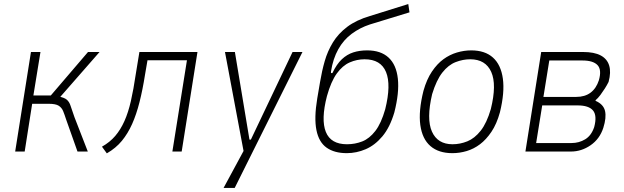

<svg xmlns="http://www.w3.org/2000/svg" viewBox="-20 -749 3085 949"><path d="M55 0 133 -492H180L145 -277H231L415 -492H472L269 -260L266 -273Q298 -267 310.5 -256Q323 -245 329 -225.5Q335 -206 348 -170L414 0H363L307 -158Q299 -183 292 -200Q285 -217 270 -226.5Q255 -236 221 -236H139L102 0Z M508 9 484 -24Q523 -46 549.5 -77Q576 -108 595 -150.5Q614 -193 627 -250Q640 -307 651 -382L669 -492H956L878 0H832L904 -451H709L697 -381Q685 -305 669.5 -244Q654 -183 633 -136Q612 -89 582.5 -53Q553 -17 508 9Z M1085 180 1192 -18 1189 25 1092 -492H1141L1213 -59H1220L1426 -492H1475L1140 180Z M1694 8Q1633 8 1594.5 -19Q1556 -46 1544 -106Q1532 -166 1548 -262L1562 -344Q1571 -398 1585 -447Q1599 -496 1625.5 -539.5Q1652 -583 1696.5 -616.5Q1741 -650 1809 -670L1998 -729L2004 -688L1808 -628Q1759 -612 1718.5 -582Q1678 -552 1652 -505.5Q1626 -459 1616 -396V-388H1623Q1644 -432 1669.5 -456Q1695 -480 1726 -490Q1757 -500 1795 -500Q1862 -500 1900.5 -464.5Q1939 -429 1946.5 -360Q1954 -291 1929 -193Q1907 -119 1870 -75Q1833 -31 1787.5 -11.5Q1742 8 1694 8ZM1695 -36Q1735 -36 1770.5 -50Q1806 -64 1835 -101.5Q1864 -139 1884 -209Q1914 -330 1888 -393Q1862 -456 1782 -456Q1744 -456 1708.5 -440.5Q1673 -425 1644.5 -385.5Q1616 -346 1596 -274Q1566 -158 1590.5 -97Q1615 -36 1695 -36Z M2216 8Q2148 8 2107.5 -27Q2067 -62 2057.5 -131Q2048 -200 2073 -300Q2089 -357 2115 -395.5Q2141 -434 2172 -456.5Q2203 -479 2238.5 -489.5Q2274 -500 2309 -500Q2377 -500 2416.5 -464.5Q2456 -429 2465.5 -360.5Q2475 -292 2451 -194Q2435 -136 2409 -97.5Q2383 -59 2352.5 -36Q2322 -13 2287 -2.5Q2252 8 2216 8ZM2217 -36Q2254 -36 2290 -50.5Q2326 -65 2356 -103Q2386 -141 2406 -210Q2436 -331 2408 -393.5Q2380 -456 2304 -456Q2268 -456 2232 -442Q2196 -428 2166.5 -390.5Q2137 -353 2116 -284Q2087 -161 2115 -98.5Q2143 -36 2217 -36Z M2577 0 2655 -492H2862Q2917 -492 2949 -475Q2981 -458 2991 -425Q3001 -392 2988 -344Q2980 -328 2969.5 -311.5Q2959 -295 2947.5 -279.5Q2936 -264 2923 -253L2925 -250Q2963 -233 2970.5 -200.5Q2978 -168 2962 -117Q2944 -62 2899 -31Q2854 0 2802 0ZM2630 -42H2805Q2842 -42 2872.5 -60.5Q2903 -79 2917 -121Q2932 -178 2911 -203Q2890 -228 2835 -228H2660ZM2666 -270H2828Q2871 -270 2899 -291Q2927 -312 2940 -352Q2955 -404 2933.5 -427Q2912 -450 2859 -450H2695Z"/></svg>

Font: Nunito Sans 7pt Condensed ExtraLight
Style: Italic
Weight: 250
Width: 3
Italic angle: -9°
Designer: Vernon Adams
Foundry: Vernon Adams
Version: Version 3.101;gftools[0.9.27]